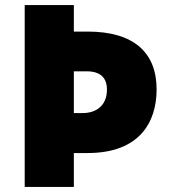

<svg xmlns="http://www.w3.org/2000/svg" viewBox="-20 -734 667 754"><path d="M595 -383C595 -528 505 -610 324 -610H270V-714H77V0H270V-133H324C527 -133 595 -253 595 -383ZM305 -290H270V-454H320C376 -454 400 -427 400 -382C400 -317 355 -290 305 -290Z"/></svg>

Font: Noto Sans Sinhala Black
Style: Regular
Weight: 900
Designer: Jelle Bosma - Monotype Design Team
Foundry: Monotype Imaging Inc.
Version: Version 2.006